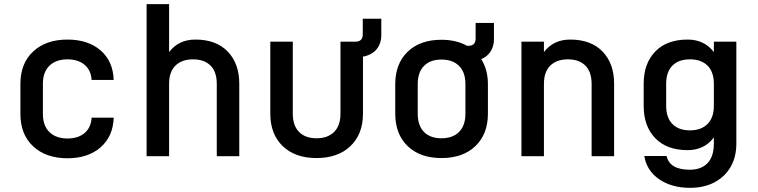

<svg xmlns="http://www.w3.org/2000/svg" viewBox="-20 -750 3640 922"><path d="M304 10Q201 10 139.5 -47Q78 -104 78 -203V-347Q78 -446 139.5 -503Q201 -560 304 -560Q403 -560 463 -508Q523 -456 526 -366H420Q417 -413 386 -439Q355 -465 304 -465Q249 -465 217.5 -434.5Q186 -404 186 -348V-203Q186 -146 217.5 -115.5Q249 -85 304 -85Q355 -85 386 -111Q417 -137 420 -185H526Q523 -95 463 -42.5Q403 10 304 10Z M684 0V-730H792V-500Q838 -560 918 -560Q1018 -560 1073.5 -502.5Q1129 -445 1129 -348V0H1021V-347Q1021 -405 991 -435Q961 -465 907 -465Q853 -465 822.5 -435Q792 -405 792 -347V0Z M1500 9Q1397 9 1337.5 -48.5Q1278 -106 1278 -204V-550H1386V-204Q1386 -147 1416 -116.5Q1446 -86 1500 -86Q1554 -86 1584.5 -116.5Q1615 -147 1615 -204V-550H1687Q1722 -550 1722 -585V-660H1811V-582Q1811 -541 1788.5 -513.5Q1766 -486 1723 -478V-204Q1723 -106 1663 -48.5Q1603 9 1500 9Z M2100 9Q1997 9 1937.5 -48.5Q1878 -106 1878 -204V-346Q1878 -444 1937.5 -501.5Q1997 -559 2100 -559Q2171 -559 2223 -530H2229Q2264 -530 2264 -565V-640H2352V-562Q2352 -528 2336 -503Q2320 -478 2291 -466Q2323 -415 2323 -346V-204Q2323 -106 2263 -48.5Q2203 9 2100 9ZM2100 -86Q2154 -86 2184.5 -116.5Q2215 -147 2215 -204V-346Q2215 -403 2184.5 -433.5Q2154 -464 2100 -464Q2046 -464 2016 -433.5Q1986 -403 1986 -346V-204Q1986 -147 2016 -116.5Q2046 -86 2100 -86Z M2484 0V-550H2592V-500Q2638 -560 2718 -560Q2818 -560 2873.5 -502.5Q2929 -445 2929 -348V0H2821V-347Q2821 -405 2791 -435Q2761 -465 2707 -465Q2653 -465 2622.5 -435Q2592 -405 2592 -347V0Z M3293 152Q3205 152 3145 110.5Q3085 69 3074 -1H3181Q3196 65 3292 65Q3348 65 3378 33Q3408 1 3408 -61V-90Q3362 -29 3282 -29Q3182 -29 3126.5 -86.5Q3071 -144 3071 -241V-348Q3071 -445 3126.5 -502.5Q3182 -560 3282 -560Q3362 -560 3408 -500V-550H3516V-61Q3516 4 3488.5 51.5Q3461 99 3411 125.5Q3361 152 3293 152ZM3179 -242Q3179 -185 3209 -154.5Q3239 -124 3293 -124Q3347 -124 3377.5 -154.5Q3408 -185 3408 -242V-347Q3408 -405 3377.5 -435Q3347 -465 3293 -465Q3239 -465 3209 -435Q3179 -405 3179 -347Z"/></svg>

Font: Tiny SemiBold
Style: Regular
Weight: 600
Designer: Philipp Nurullin, Konstantin Bulenkov
Foundry: JetBrains
Version: Version 2.251; ttfautohint (v1.8.4.7-5d5b)